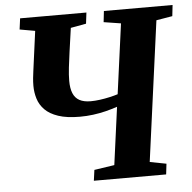

<svg xmlns="http://www.w3.org/2000/svg" viewBox="-53 -796 848 848"><g transform="rotate(-5 371.5 -371.5)"><path d="M329 0 335.5 -47.5 425 -61 459.5 -316.5Q434.5 -308 407.2 -301.2Q380 -294.5 351.5 -290.8Q323 -287 292.5 -287Q234.5 -287 196.8 -299.8Q159 -312.5 137.8 -334.2Q116.5 -356 108 -383.8Q99.5 -411.5 99.5 -441Q99.5 -457.5 101.2 -475.2Q103 -493 105 -506.5L128.5 -682L60.5 -694L67 -743H361L355 -694L286.5 -681.5L271.5 -575.5Q266.5 -541.5 262.8 -508Q259 -474.5 259 -449Q259 -415.5 268 -393.8Q277 -372 296.2 -361.5Q315.5 -351 346 -351Q365 -351 387.2 -354Q409.5 -357 430.5 -361.8Q451.5 -366.5 467 -371.5L509 -682L433 -694L438.5 -743H743L737.5 -694L666 -682L582 -61L655 -47L649.5 0Z"/></g></svg>

Font: Merriweather 28pt ExtraBold
Style: Italic
Weight: 800
Italic angle: -7.8°
Version: Version 2.101